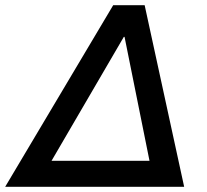

<svg xmlns="http://www.w3.org/2000/svg" viewBox="-50 -720 797 740"><path d="M-30.1 0 386.3 -700H507.5L659.8 0H546.4L430 -578H427.3L90.2 0ZM74.3 0 95.9 -100.3H583L563.6 0Z"/></svg>

Font: REM Medium
Style: Italic
Weight: 500
Italic angle: -11°
Designer: Octavio Pardo
Foundry: Ashler Design
Version: Version 1.005;gftools[0.9.28]